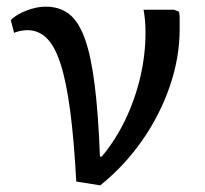

<svg xmlns="http://www.w3.org/2000/svg" viewBox="-20 -536 613 574"><path d="M279.8 18.1 208 6.8Q201.2 -119.1 189.7 -205.6Q178.2 -292 161.1 -345Q144 -397.9 119.6 -421.9Q95.2 -445.8 62 -445.8Q43 -445.8 22 -438L12.2 -476.1Q29.3 -493.2 59.6 -504.6Q89.8 -516.1 116.2 -516.1Q158.2 -516.1 186.5 -494.1Q214.8 -472.2 233.4 -421.1Q252 -370.1 262.9 -283.4Q273.9 -196.8 278.8 -67.9H284.2Q325.2 -116.7 354.5 -177.7Q383.8 -238.8 399.4 -305.4Q415 -372.1 415 -439Q415 -457 413.6 -474.1Q412.1 -491.2 409.2 -506.8H501L515.1 -501Q517.1 -493.2 517.1 -483.6Q517.1 -474.1 517.1 -449.2Q517.1 -364.3 488 -279.1Q459 -193.8 406 -117.4Q353 -41 279.8 18.1Z"/></svg>

Font: Literata
Style: Regular
Weight: 400
Designer: Latin by Veronika Burian and Jose Scaglione. Greek by Irene Vlachou. Cyrillic by Vera Evstafieva.
Foundry: TypeTogether
Version: Version 3.002